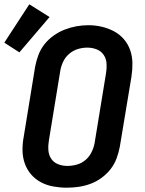

<svg xmlns="http://www.w3.org/2000/svg" viewBox="-55 -863 675 891"><path d="M255 8Q224 8 193 2.5Q162 -3 135.5 -17Q109 -31 89.5 -53.5Q70 -76 60 -104.5Q50 -133 49.5 -164.5Q49 -196 55 -228L108 -553Q113 -580 123 -607Q133 -634 151 -657Q169 -680 193.5 -697.5Q218 -715 245 -725.5Q272 -736 299.5 -741Q327 -746 355 -746Q387 -746 417 -739Q447 -732 473.5 -718Q500 -704 519.5 -681.5Q539 -659 549 -630.5Q559 -602 559.5 -570.5Q560 -539 555 -507L501 -182Q496 -155 486 -128Q476 -101 458 -78Q440 -55 416 -37.5Q392 -20 365 -10Q338 0 310 4Q282 8 255 8ZM257 -93Q279 -93 301 -99Q323 -105 341 -120Q359 -135 369.5 -156Q380 -177 384 -199L437 -523Q441 -546 439.5 -568.5Q438 -591 426 -608.5Q414 -626 393.5 -634Q373 -642 350 -642Q328 -642 306.5 -635.5Q285 -629 267 -614Q249 -599 239 -578.5Q229 -558 225 -536L172 -212Q168 -189 169.5 -166.5Q171 -144 182.5 -126.5Q194 -109 214.5 -101Q235 -93 257 -93ZM35 -620 -35 -665 81 -843 175 -784Z"/></svg>

Font: Iosevka Curly Extended
Style: Bold Italic
Weight: 700
Width: 7
Italic angle: -9°
Monospace: yes
Designer: Belleve Invis
Foundry: Belleve Invis
Version: Version 11.1.0; ttfautohint (v1.8.3)